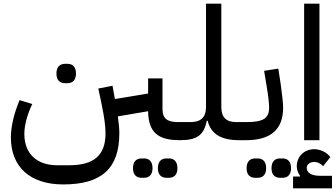

<svg xmlns="http://www.w3.org/2000/svg" viewBox="-20 -760 1824 1041"><path d="M883 204H896C923 204 942 188 942 152C942 115 923 99 896 99H883C855 99 836 115 836 152C836 188 855 204 883 204ZM748 204H761C788 204 807 188 807 152C807 115 788 99 761 99H748C720 99 701 115 701 152C701 188 720 204 748 204ZM333 -309H346C373 -309 392 -325 392 -361C392 -398 373 -414 346 -414H333C305 -414 286 -398 286 -361C286 -325 305 -309 333 -309ZM954 0H958L980 -22V-98H946C888 -98 861 -116 861 -169V-335H783V-253L603 -223L590 -295L513 -280L531 -195C546 -121 552 -77 552 -37C552 82 490 136 354 136H291C179 136 112 73 112 -34C112 -82 129 -143 155 -196L86 -217C57 -148 39 -75 39 -15C39 145 143 240 323 240C531 240 627 153 627 -37C627 -63 624 -92 619 -129L783 -157C785 -44 834 0 954 0Z M958 0C1048 0 1086 -28 1101 -105H1106C1123 -34 1179 0 1275 0L1297 -22V-98H1262C1206 -98 1180 -124 1180 -180V-740H1097V-180C1097 -125 1070 -98 1013 -98H980L958 -76Z M1499 204H1512C1539 204 1558 188 1558 152C1558 115 1539 99 1512 99H1499C1471 99 1452 115 1452 152C1452 188 1471 204 1499 204ZM1364 204H1377C1404 204 1423 188 1423 152C1423 115 1404 99 1377 99H1364C1336 99 1317 115 1317 152C1317 188 1336 204 1364 204ZM1275 0H1315C1446 0 1515 -57 1515 -175C1515 -203 1510 -244 1502 -303L1489 -388L1412 -376L1426 -291C1436 -232 1439 -198 1439 -175C1439 -116 1403 -98 1315 -98H1297L1275 -76Z M1569 261H1780V193H1714C1669 193 1643 177 1643 150C1643 132 1660 118 1684 118C1702 118 1719 127 1732 141L1771 92C1753 66 1716 49 1684 49C1629 49 1589 89 1589 142C1589 161 1597 180 1607 193L1606 197H1569ZM1629 0H1712V-740H1629Z"/></svg>

Font: IBM Plex Arabic Text
Style: Regular
Weight: 450
Designer: Mike Abbink, Paul van der Laan, Pieter van Rosmalen, Wael Morcos, Khajak Apelian
Foundry: Bold Monday
Version: Version 1.0